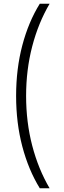

<svg xmlns="http://www.w3.org/2000/svg" viewBox="-20 -852 347 1037"><path d="M195 165Q134 66 100.5 -61Q67 -188 67 -334Q67 -480 100.5 -607Q134 -734 195 -832H248Q187 -728 154 -601.5Q121 -475 121 -334Q121 -192 154 -65.5Q187 61 248 165Z"/></svg>

Font: Noto Sans Devanagari UI Condensed Light
Style: Regular
Weight: 300
Width: 3
Designer: Jelle Bosma - Monotype Design Team
Foundry: Monotype Imaging Inc.
Version: Version 2.004; ttfautohint (v1.8.4.7-5d5b)